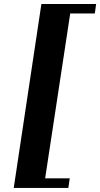

<svg xmlns="http://www.w3.org/2000/svg" viewBox="-20 -776 495 949"><path d="M47.9 152.8 184.6 -756.3H455.1L448.7 -709.5H327.1L203.1 105.5H324.7L317.9 152.8Z"/></svg>

Font: Gelasio
Style: Italic
Weight: 400
Italic angle: -8.5°
Designer: Eben Sorkin
Foundry: Eben Sorkin
Version: Version 1.008